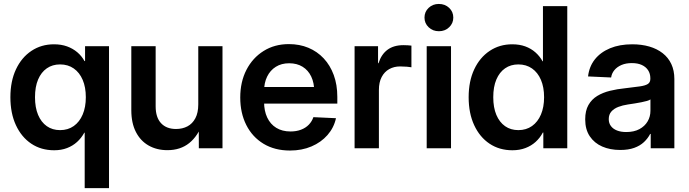

<svg xmlns="http://www.w3.org/2000/svg" viewBox="-20 -759 3530 983"><path d="M538.1 204.1H413.6V-79.6H411.6Q396.5 -52.2 374.5 -32.2Q352.5 -12.2 323.2 -1Q293.9 10.3 257.3 10.3Q190.4 10.3 140.1 -23.4Q89.8 -57.1 61.5 -118.2Q33.2 -179.2 33.2 -261.2Q33.2 -343.3 61.8 -404.1Q90.3 -464.8 140.9 -498.5Q191.4 -532.2 256.3 -532.2Q293.5 -532.2 323.2 -521.5Q353 -510.7 375.7 -491.5Q398.4 -472.2 412.6 -446.3H415.5V-522.5H538.1ZM287.6 -92.8Q328.1 -92.8 357.7 -113.8Q387.2 -134.8 403.3 -172.6Q419.4 -210.4 419.4 -261.2Q419.4 -312.5 403.3 -350.1Q387.2 -387.7 357.7 -408.4Q328.1 -429.2 287.6 -429.2Q248.5 -429.2 219.7 -409.2Q190.9 -389.2 175 -351.8Q159.2 -314.5 159.2 -261.2Q159.2 -208.5 175 -170.9Q190.9 -133.3 219.7 -113Q248.5 -92.8 287.6 -92.8Z M836.9 9.8Q782.7 9.8 741 -13.9Q699.2 -37.6 675.8 -83.3Q652.3 -128.9 652.3 -194.8V-522.5H776.9V-214.4Q776.9 -158.2 804.4 -128.4Q832 -98.6 881.3 -98.6Q914.1 -98.6 939.7 -112.1Q965.3 -125.5 980.2 -153.6Q995.1 -181.6 995.1 -224.6V-522.5H1119.1V0H998L997.6 -131.8H1018.6Q994.1 -63 949 -26.6Q903.8 9.8 836.9 9.8Z M1464.8 11.7Q1386.7 11.7 1329.3 -22.9Q1272 -57.6 1241 -118.9Q1210 -180.2 1210 -259.8Q1210 -339.8 1241.7 -401.4Q1273.4 -462.9 1329.6 -498Q1385.7 -533.2 1459 -533.2Q1513.7 -533.2 1558.8 -514.4Q1604 -495.6 1637.2 -460.2Q1670.4 -424.8 1688.7 -375Q1707 -325.2 1707 -263.2V-228.5H1261.7V-313.5H1644.5L1588.9 -290Q1588.9 -334.5 1573.5 -366.9Q1558.1 -399.4 1529.3 -417.2Q1500.5 -435.1 1460.4 -435.1Q1420.9 -435.1 1392.1 -417Q1363.3 -398.9 1347.7 -366.9Q1332 -335 1332 -292V-237.3Q1332 -191.4 1348.1 -157.2Q1364.3 -123 1394.5 -104.5Q1424.8 -85.9 1467.3 -85.9Q1497.6 -85.9 1521.2 -95Q1544.9 -104 1561 -120.6Q1577.1 -137.2 1584.5 -159.2L1700.2 -153.8Q1689.5 -105 1656.7 -67.6Q1624 -30.3 1574.7 -9.3Q1525.4 11.7 1464.8 11.7Z M1795.4 0V-522.5H1915.5V-435.5H1918Q1932.1 -480.5 1963.9 -504.2Q1995.6 -527.8 2045.4 -527.8Q2057.1 -527.8 2068.1 -527.1Q2079.1 -526.4 2086.4 -525.4V-414.6Q2079.6 -416 2062.7 -417.5Q2045.9 -418.9 2028.3 -418.9Q1997.6 -418.9 1972.9 -405.3Q1948.2 -391.6 1934.1 -364.7Q1919.9 -337.9 1919.9 -298.3V0Z M2164.6 0V-522.5H2289.1V0ZM2227.1 -599.1Q2195.8 -599.1 2174.6 -619.4Q2153.3 -639.6 2153.3 -668.9Q2153.3 -698.7 2174.6 -718.8Q2195.8 -738.8 2226.6 -738.8Q2258.3 -738.8 2279.5 -718.8Q2300.8 -698.7 2300.8 -668.9Q2300.8 -639.6 2279.5 -619.4Q2258.3 -599.1 2227.1 -599.1Z M2603.5 10.3Q2536.6 10.3 2486.3 -23.4Q2436 -57.1 2407.7 -118.2Q2379.4 -179.2 2379.4 -261.2Q2379.4 -343.3 2408 -404.1Q2436.5 -464.8 2487.1 -498.5Q2537.6 -532.2 2602.5 -532.2Q2639.6 -532.2 2669.2 -521.5Q2698.7 -510.7 2720.9 -491.2Q2743.2 -471.7 2757.8 -445.3H2759.8V-727.5H2884.3V0H2761.7V-80.6H2759.3Q2744.6 -52.7 2722.2 -32.5Q2699.7 -12.2 2669.9 -1Q2640.1 10.3 2603.5 10.3ZM2633.8 -92.8Q2674.3 -92.8 2703.9 -113.8Q2733.4 -134.8 2749.5 -172.6Q2765.6 -210.4 2765.6 -261.2Q2765.6 -312.5 2749.5 -350.1Q2733.4 -387.7 2703.9 -408.4Q2674.3 -429.2 2633.8 -429.2Q2594.7 -429.2 2565.9 -409.2Q2537.1 -389.2 2521.2 -351.8Q2505.4 -314.5 2505.4 -261.2Q2505.4 -208.5 2521.2 -170.9Q2537.1 -133.3 2565.9 -113Q2594.7 -92.8 2633.8 -92.8Z M3155.3 8.8Q3103.5 8.8 3063.2 -8.8Q3022.9 -26.4 2999.5 -61.3Q2976.1 -96.2 2976.1 -147.9Q2976.1 -192.4 2992.7 -221.4Q3009.3 -250.5 3037.8 -267.8Q3066.4 -285.2 3103.3 -294.2Q3140.1 -303.2 3179.7 -307.1Q3227.5 -312.5 3255.9 -316.7Q3284.2 -320.8 3296.9 -329.1Q3309.6 -337.4 3309.6 -355V-358.4Q3309.6 -381.8 3298.3 -399.2Q3287.1 -416.5 3266.1 -426.3Q3245.1 -436 3214.8 -436Q3184.6 -436 3161.9 -426.3Q3139.2 -416.5 3125.5 -399.9Q3111.8 -383.3 3108.9 -362.3L2990.7 -367.7Q2996.6 -418.5 3025.6 -455.1Q3054.7 -491.7 3103.5 -512Q3152.3 -532.2 3216.8 -532.2Q3264.6 -532.2 3304.2 -520.8Q3343.8 -509.3 3372.6 -486.8Q3401.4 -464.4 3417 -431.2Q3432.6 -397.9 3432.6 -354.5V0H3311.5V-73.2H3308.6Q3296.9 -50.3 3276.9 -31.5Q3256.8 -12.7 3227.1 -2Q3197.3 8.8 3155.3 8.8ZM3186 -83Q3226.1 -83 3253.7 -97.9Q3281.2 -112.8 3295.7 -137.5Q3310.1 -162.1 3310.1 -191.9V-250Q3304.2 -245.6 3292.2 -242.2Q3280.3 -238.8 3264.2 -235.6Q3248 -232.4 3230.2 -229.5Q3212.4 -226.6 3194.8 -224.1Q3168 -220.2 3145.8 -211.7Q3123.5 -203.1 3110.1 -188Q3096.7 -172.9 3096.7 -148.9Q3096.7 -128.4 3107.9 -113.5Q3119.1 -98.6 3139.2 -90.8Q3159.2 -83 3186 -83Z"/></svg>

Font: Inter 28pt SemiBold
Style: Regular
Weight: 600
Designer: Rasmus Andersson
Foundry: rsms
Version: Version 4.001;git-66647c0bb